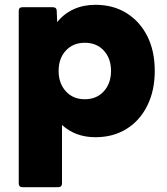

<svg xmlns="http://www.w3.org/2000/svg" viewBox="-20 -561 695 799"><path d="M74 218Q58 218 58 202V-516Q58 -531 74 -531H199Q216 -531 216 -516L218 -469Q246 -504 286.5 -522.5Q327 -541 377 -541Q451 -541 506.5 -506.5Q562 -472 593 -410.5Q624 -349 624 -266Q624 -184 593 -121.5Q562 -59 506.5 -24.5Q451 10 377 10Q294 10 238 -41V202Q238 218 222 218ZM333 -148Q382 -148 412 -181Q442 -214 442 -266Q442 -318 412 -350.5Q382 -383 333 -383Q284 -383 254 -350.5Q224 -318 224 -266Q224 -214 254 -181Q284 -148 333 -148Z"/></svg>

Font: LINE Seed Sans ExtraBold
Style: Regular
Weight: 800
Designer: LINE VX Design & Dalton Maag Ltd & Sandoll Inc
Foundry: Dalton Maag Ltd
Version: Version 1.003